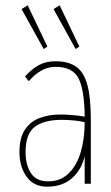

<svg xmlns="http://www.w3.org/2000/svg" viewBox="-20 -690 415 721"><path d="M157 11Q106 11 79.5 -27Q53 -65 53 -119Q53 -172 73.5 -203Q94 -234 129 -247Q164 -260 207 -260Q225 -260 251 -258Q277 -256 298 -252Q297 -354 274.5 -396.5Q252 -439 189 -439Q134 -439 88 -385L74 -403Q98 -430 125 -445Q152 -460 188 -460Q237 -460 266 -439.5Q295 -419 308 -371.5Q321 -324 321 -241V0H298V-104Q286 -52 250 -20.5Q214 11 157 11ZM76 -119Q76 -71 96 -40Q116 -9 161 -9Q208 -9 238.5 -39.5Q269 -70 283.5 -120Q298 -170 298 -231Q279 -236 254 -238Q229 -240 212 -240Q146 -240 111 -214Q76 -188 76 -119ZM144 -506 61 -656 84 -670 158 -515ZM264 -506 181 -656 204 -670 278 -515Z"/></svg>

Font: Inconsolata Condensed ExtraLight
Style: Regular
Weight: 200
Width: 3
Monospace: yes
Designer: Raph Levien, Cyreal, Brenton Simpson
Foundry: Raph Levien, Cyreal, Google
Version: Version 3.100; ttfautohint (v1.8.4.7-5d5b)